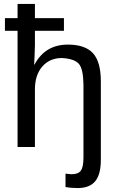

<svg xmlns="http://www.w3.org/2000/svg" viewBox="-20 -745 596 973"><path d="M157 0H69V-589H5V-653H69V-725H157V-653H304V-589H157V-517Q157 -497 155 -455Q153 -419 153 -418H155Q209 -519 324 -519Q411 -519 451 -475.5Q491 -432 491 -333V65Q491 139 462.5 173.5Q434 208 374 208Q339 208 312 203V135L342 138Q376 138 389.5 120Q403 102 403 52V-315Q402 -395 380 -421Q358 -447 294 -451Q232 -451 194.5 -408Q157 -365 157 -292Z"/></svg>

Font: Libra Sans
Style: Regular
Weight: 400
Foundry: Context Ltd
Version: Version 1.002